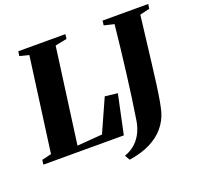

<svg xmlns="http://www.w3.org/2000/svg" viewBox="-164 -911 1291 1239"><g transform="rotate(-20 481.0 -291.0)"><path d="M-13.5 0 -9.5 -31.5 56 -47 143.5 -695.5 80 -711.5 84.5 -743H408L404.5 -711.5L324 -695.5L235.5 -40L408.5 -53.5L509.5 -279L596 -269L539 0ZM521 160.5 501 126Q547.5 109.5 577.8 80.5Q608 51.5 625 14.8Q642 -22 648 -61Q659.5 -131.5 670.2 -209.2Q681 -287 691.2 -369Q701.5 -451 710.8 -533.2Q720 -615.5 728.5 -695L659.5 -711.5L663.5 -743H977L972.5 -711.5L905.5 -695.5Q894.5 -605 884.8 -523Q875 -441 866.2 -369Q857.5 -297 849.5 -237.2Q841.5 -177.5 833.5 -132Q825.5 -86.5 817.5 -57.5Q801.5 -2.5 764.2 42Q727 86.5 667 117Q607 147.5 521 160.5Z"/></g></svg>

Font: Merriweather 96pt Black
Style: Italic
Weight: 900
Italic angle: -7.8°
Version: Version 2.101